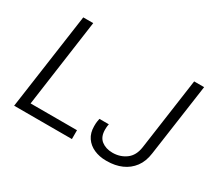

<svg xmlns="http://www.w3.org/2000/svg" viewBox="-131 -931 1318 1186"><g transform="rotate(30 528.5 -338.0)"><path d="M63 0 160 -686H231L144 -63H475V0ZM722 10Q676 10 637.5 -7Q599 -24 576.5 -57Q554 -90 554 -138Q554 -147 554.5 -158Q555 -169 560 -193H627Q624 -179 623.5 -169Q623 -159 623 -153Q623 -101 654.5 -76.5Q686 -52 734 -52Q788 -52 829 -82Q870 -112 879 -175L951 -686H1022L949 -171Q941 -111 911 -71Q881 -31 834.5 -10.5Q788 10 729 10Z"/></g></svg>

Font: Chivo Medium ExtraLight
Style: Italic
Weight: 250
Italic angle: -8.05°
Version: Version 2.002